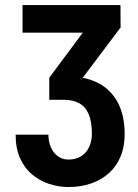

<svg xmlns="http://www.w3.org/2000/svg" viewBox="-20 -731 548 761"><path d="M69.3 -710.9H457.5L458 -622.1L263.2 -363.3H175.3V-422.9L308.1 -601.6H69.3ZM175.3 -420.9 251 -427.7Q320.8 -427.7 370.8 -401.1Q420.9 -374.5 447.5 -323.5Q474.1 -272.5 474.1 -199.2Q474.1 -149.4 457.8 -110.4Q441.4 -71.3 411.4 -44.4Q381.3 -17.6 340.8 -3.7Q300.3 10.3 251.5 10.3Q212.9 10.3 175.8 -1.7Q138.7 -13.7 108.2 -38.8Q77.6 -64 59.8 -103.3Q42 -142.6 42 -197.3H171.9Q171.9 -169.9 181.6 -147.5Q191.4 -125 209.2 -111.8Q227.1 -98.6 251.5 -98.6Q280.8 -98.6 301.5 -111.8Q322.3 -125 333.3 -148.2Q344.2 -171.4 344.2 -200.2Q344.2 -248.5 331.5 -278.3Q318.8 -308.1 294.2 -321.8Q269.5 -335.4 233.4 -335.4H175.3Z"/></svg>

Font: Roboto Condensed SemiBold
Style: Regular
Weight: 600
Designer: Christian Robertson
Foundry: Google
Version: Version 3.008; 2023